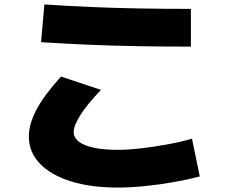

<svg xmlns="http://www.w3.org/2000/svg" viewBox="-20 -780 1040 865"><path d="M510 65Q388 65 298 36.5Q208 8 159 -43.5Q110 -95 110 -165Q110 -222 145 -287.5Q180 -353 255 -435L435 -375Q376 -314 344 -264.5Q312 -215 312 -185Q312 -160 335 -142Q358 -124 402.5 -114.5Q447 -105 510 -105Q556 -105 613.5 -111.5Q671 -118 731.5 -129Q792 -140 845 -155L880 15Q827 29 762 40.5Q697 52 631.5 58.5Q566 65 510 65ZM840 -570Q712 -570 599 -572Q486 -574 380 -578.5Q274 -583 165 -590L180 -760Q286 -753 389.5 -748.5Q493 -744 604 -742Q715 -740 840 -740Z"/></svg>

Font: M PLUS 2 Thin Black
Style: Regular
Weight: 900
Version: Version 1.001